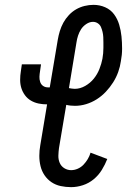

<svg xmlns="http://www.w3.org/2000/svg" viewBox="-20 -763 540 791"><path d="M273 8Q251 8 230 3.5Q209 -1 192 -12.5Q175 -24 163.5 -41Q152 -58 147 -78.5Q142 -99 142 -121Q142 -143 146 -165L174 -333Q156 -333 139 -336.5Q122 -340 107.5 -348.5Q93 -357 83 -370.5Q73 -384 68 -400Q63 -416 63 -434Q63 -452 66 -470L70 -498H149L145 -470Q143 -458 142.5 -447Q142 -436 145.5 -425.5Q149 -415 157.5 -409Q166 -403 178 -403H185L218 -599Q221 -617 226.5 -635Q232 -653 241 -669.5Q250 -686 263.5 -700.5Q277 -715 293.5 -724.5Q310 -734 328.5 -738.5Q347 -743 365 -743Q391 -743 413.5 -733Q436 -723 450 -704Q464 -685 471 -661.5Q478 -638 480.5 -613Q483 -588 483 -562.5Q483 -537 478 -511Q475 -489 467 -466.5Q459 -444 446 -423.5Q433 -403 416 -385Q399 -367 378.5 -354Q358 -341 335 -334Q312 -327 289 -327Q280 -327 270.5 -328Q261 -329 253 -331L223 -153Q221 -138 220.5 -122Q220 -106 226 -92Q232 -78 245 -70Q258 -62 273 -62Q287 -62 300.5 -68Q314 -74 324 -84.5Q334 -95 341.5 -107.5Q349 -120 353 -134L422 -108Q413 -85 399.5 -63Q386 -41 366 -24.5Q346 -8 321.5 0Q297 8 273 8ZM288 -397Q310 -397 331 -409Q352 -421 366.5 -439Q381 -457 389.5 -478.5Q398 -500 402 -521Q404 -532 405 -543.5Q406 -555 406 -566Q406 -577 406 -588Q406 -599 405.5 -610Q405 -621 402.5 -631.5Q400 -642 396 -651.5Q392 -661 383 -667Q374 -673 363 -673Q349 -673 335.5 -664Q322 -655 314 -642.5Q306 -630 301.5 -616Q297 -602 295 -588L264 -400Q270 -399 276 -398Q282 -397 288 -397Z"/></svg>

Font: Iosevka Curly
Style: Italic
Weight: 400
Italic angle: -9°
Monospace: yes
Designer: Belleve Invis
Foundry: Belleve Invis
Version: Version 22.1.2; ttfautohint (v1.8.4)